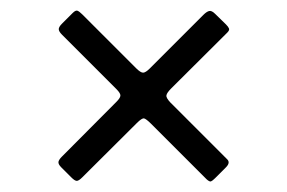

<svg xmlns="http://www.w3.org/2000/svg" viewBox="-20 -572 542 362"><path d="M262.5 -443C257.2 -437.7 252.9 -435 249.8 -435C246.6 -435 242.2 -437.8 236.5 -443.5L135 -545C131.3 -548.7 128.3 -550.9 126 -551.8C123.7 -552.6 120.7 -551.2 117 -547.5L97 -527.5C92.7 -523.2 90.6 -519.6 90.8 -516.8C90.9 -513.9 93 -510.5 97 -506.5L199.5 -404C204.8 -398.7 207.3 -394.5 207 -391.5C206.7 -388.5 204.2 -384.7 199.5 -380L96.5 -276.5C92.8 -272.8 90.8 -269.6 90.2 -266.8C89.8 -263.9 91.5 -260.5 95.5 -256.5L114.5 -237.5C118.8 -233.2 122.2 -231 124.8 -231C127.2 -231 130.7 -233.2 135 -237.5L238 -340C244.3 -346.3 248.8 -349.2 251.5 -348.8C254.2 -348.2 258.7 -344.8 265 -338.5L369.5 -234C373.2 -230.7 375.9 -229.3 377.8 -230C379.6 -230.7 382.2 -232.7 385.5 -236L406 -256.5C412 -262.5 412.7 -267.7 408 -272L301 -379C295.7 -384.7 293.2 -389.1 293.8 -392.2C294.2 -395.4 297.3 -399.8 303 -405.5L408.5 -510.5C411.5 -513.5 412.6 -516.1 411.8 -518.2C410.9 -520.4 409 -523 406 -526L385.5 -546C381.2 -550.3 377.4 -552.1 374.2 -551.2C371.1 -550.4 367.5 -548 363.5 -544Z"/></svg>

Font: Besley*
Style: Regular
Weight: 400
Designer: Owen Earl
Foundry: indestructible type*
Version: Version 3.000; ttfautohint (v1.8.3)